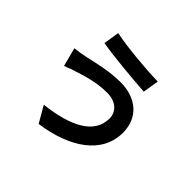

<svg xmlns="http://www.w3.org/2000/svg" viewBox="-186 -1060 1372 1372"><g transform="rotate(45 500.0 -373.5)"><path d="M682 -329C682 -174 525 -94 280 -66L351 57C626 19 822 -113 822 -324C822 -478 712 -568 555 -568C440 -568 329 -539 256 -523C225 -516 182 -509 149 -506L186 -364C215 -375 253 -390 282 -398C332 -414 430 -447 539 -447C632 -447 682 -394 682 -329ZM294 -804 275 -684C388 -664 603 -645 719 -637L739 -759C634 -760 409 -779 294 -804Z"/></g></svg>

Font: Noto Sans Japanese Bold
Style: Bold
Weight: 700
Designer: Ryoko NISHIZUKA (kana & ideographs); Paul D. Hunt (Latin, Greek & Cyrillic); Wenlong ZHANG (bopomofo); Sandoll Communica
Foundry: Adobe Systems Incorporated
Version: Version 1.000;PS 1;hotconv 1.0.78;makeotf.lib2.5.61930